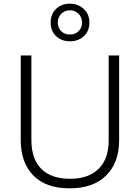

<svg xmlns="http://www.w3.org/2000/svg" viewBox="-20 -1016 762 1046"><path d="M629 -252Q629 -130 558.5 -60Q488 10 359 10Q230 10 161.5 -60Q93 -130 93 -254V-714H151V-254Q151 -150 205 -96Q259 -42 362 -42Q463 -42 517.5 -96.5Q572 -151 572 -248V-714H629ZM361 -791Q316 -791 286 -818.5Q256 -846 256 -894Q256 -940 286 -968Q316 -996 361 -996Q405 -996 436 -967.5Q467 -939 467 -894Q467 -846 436.5 -818.5Q406 -791 361 -791ZM361 -828Q390 -828 408.5 -846.5Q427 -865 427 -894Q427 -922 407.5 -941Q388 -960 361 -960Q333 -960 314 -941Q295 -922 295 -894Q295 -865 313 -846.5Q331 -828 361 -828Z"/></svg>

Font: Noto Sans Cherokee Light
Style: Regular
Weight: 300
Designer: Monotype Design Team
Foundry: Monotype Imaging Inc.
Version: Version 2.001; ttfautohint (v1.8.4.7-5d5b)